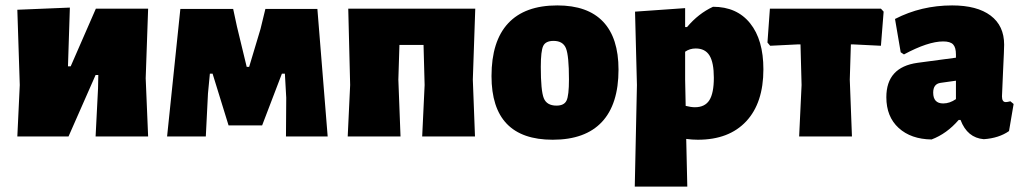

<svg xmlns="http://www.w3.org/2000/svg" viewBox="-20 -504 3776 709"><path d="M44 0 53 -190 44 -468 238 -476 231 -259H241L334 -472H527L518 -215L527 0H333L342 -177L343 -227H333L233 0Z M597 0 646 -471H841L855 -406L891 -257H900L942 -397L960 -471H1152L1190 0H1036L1037 -143L1032 -232H1021L948 -41H824L765 -232H755L748 -159L740 0Z M1264 0 1273 -190 1266 -472H1735L1726 -210L1734 0H1539L1548 -190L1544 -338H1455L1451 -210L1459 0Z M2038 -484Q2150 -484 2207 -424Q2264 -364 2264 -247Q2264 -119 2202.5 -53.5Q2141 12 2021 12Q1795 12 1795 -223Q1795 -352 1856.5 -418Q1918 -484 2038 -484ZM2024 -353Q1995 -353 1986 -334.5Q1977 -316 1977 -257Q1977 -169 1988 -141.5Q1999 -114 2035 -114Q2063 -114 2072 -132.5Q2081 -151 2081 -211Q2081 -298 2070 -325.5Q2059 -353 2024 -353Z M2510 -474V-404H2517Q2559 -454 2613 -479Q2701 -479 2750 -418Q2799 -357 2799 -248Q2799 -124 2735.5 -56Q2672 12 2557 12Q2536 12 2514 9L2518 185H2324L2332 -190L2325 -461ZM2510 -210 2512 -113Q2532 -108 2546 -108Q2583 -108 2599.5 -134Q2616 -160 2616 -217Q2616 -273 2600 -299Q2584 -325 2549 -325Q2527 -325 2510 -313Z M2931 0 2940 -190 2936 -340H2925L2824 -335L2814 -347L2823 -472H3233L3243 -461L3233 -335L3132 -340H3122L3118 -210L3126 0Z M3496 -484Q3588 -484 3638 -446.5Q3688 -409 3688 -339Q3688 -322 3684 -241Q3680 -160 3680 -148Q3680 -127 3694 -127Q3700 -127 3711 -130L3723 -120L3706 -20Q3669 6 3613 10Q3552 5 3527 -61H3520Q3476 -10 3420 11Q3344 10 3298.5 -31.5Q3253 -73 3253 -145Q3253 -256 3368 -272L3510 -291V-303Q3510 -329 3499.5 -340Q3489 -351 3463 -351Q3407 -351 3318 -303L3306 -311L3285 -434Q3382 -484 3496 -484ZM3510 -206 3453 -198Q3426 -194 3426 -162Q3426 -122 3463 -122Q3487 -122 3510 -138Z"/></svg>

Font: Alegreya Sans SC Black
Style: Regular
Weight: 900
Designer: Juan Pablo del Peral
Foundry: Huerta Tipografica
Version: Version 2.007